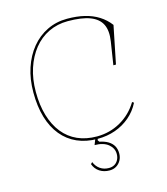

<svg xmlns="http://www.w3.org/2000/svg" viewBox="-134 -825 992 1143"><g transform="rotate(-15 362.5 -254.0)"><path d="M643 -137Q619 -89 579 -55Q539 -21 488.5 -3Q438 15 379 15Q309 15 253.5 -9.5Q198 -34 159 -81.5Q120 -129 100 -196.5Q80 -264 80 -350Q80 -432 102.5 -500Q125 -568 166 -618Q207 -668 263.5 -695.5Q320 -723 387 -723Q446 -723 494 -711.5Q542 -700 580 -676Q618 -652 645 -616L598 -384H582L604 -525Q614 -589 594.5 -629Q575 -669 524 -688.5Q473 -708 387 -708Q323 -708 269 -682Q215 -656 176.5 -608Q138 -560 116.5 -494.5Q95 -429 95 -350Q95 -268 114.5 -203Q134 -138 170.5 -92.5Q207 -47 259.5 -23.5Q312 0 379 0Q458 0 525 -38Q592 -76 633 -144ZM399 215Q364 215 338 198Q312 181 301 150L311 140Q322 168 345 184Q368 200 399 200Q419 200 433.5 191.5Q448 183 456.5 167Q465 151 465 131Q465 113 457.5 98Q450 83 435.5 71Q421 59 399.5 52.5Q378 46 351 46L369 0H384L376 23L384 34Q415 40 436.5 53Q458 66 469 85.5Q480 105 480 131Q480 155 469.5 174Q459 193 441 204Q423 215 399 215Z"/></g></svg>

Font: Kalnia Thin Thin
Style: Regular
Weight: 250
Version: Version 1.105